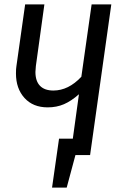

<svg xmlns="http://www.w3.org/2000/svg" viewBox="-20 -709 545 878"><path d="M489 -689 392 0H325L285 149H218L250 -75H313L341 -278Q306 -247 272.5 -232.5Q239 -218 198 -218Q131 -218 92 -261Q53 -304 53 -373Q53 -395 55 -406L95 -689H183L144 -407Q142 -387 142 -380Q142 -338 163 -316.5Q184 -295 224 -295Q293 -295 352 -358L399 -689Z"/></svg>

Font: Fira Sans Extra Condensed
Style: Italic
Weight: 400
Width: 3
Italic angle: -8°
Designer: Carrois Corporate & Edenspiekermann AG
Foundry: Carrois Corporate GbR & Edenspiekermann AG
Version: Version 4.203